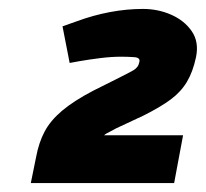

<svg xmlns="http://www.w3.org/2000/svg" viewBox="-20 -830 461 430"><path d="M49 -420 61 -479Q67 -511 80 -535.5Q93 -560 119 -582Q145 -604 189 -627L239 -652Q267 -666 278.5 -672.5Q290 -679 292 -691Q295 -701 280.5 -702Q266 -703 251 -703Q230 -703 205.5 -700Q181 -697 158 -693L136 -689L120 -771L151 -782Q189 -796 226.5 -803Q264 -810 300 -810Q334 -810 363.5 -797Q393 -784 409.5 -760Q426 -736 419 -702Q412 -669 398.5 -646.5Q385 -624 362 -607Q339 -590 301 -571L241 -543Q231 -538 218.5 -531Q206 -524 206 -509L205 -506L182 -527H390L370 -420Z"/></svg>

Font: REM ExtraBold
Style: Italic
Weight: 800
Italic angle: -11°
Designer: Octavio Pardo
Foundry: Ashler Design
Version: Version 1.005;gftools[0.9.28]